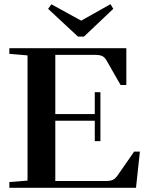

<svg xmlns="http://www.w3.org/2000/svg" viewBox="-20 -892 697 912"><path d="M350.1 -718.3 208.5 -850.1 224.1 -871.6 365.7 -793.9 504.9 -872.1 518.1 -850.1 378.9 -718.3ZM24.4 0V-27.3L110.8 -34.2V-628.9L24.4 -636.2V-663.1H580.1V-488.3H552.7L485.4 -606Q477.1 -620.1 465.6 -625.7Q454.1 -631.3 432.6 -631.3H242.7V-350.1H430.2V-454.1H457V-221.7H430.2V-318.4H242.7V-32.2H481.4Q504.9 -32.2 516.6 -38.1Q528.3 -43.9 539.1 -59.6L617.2 -171.9H644.5L626 0Z"/></svg>

Font: Elstob SemiBold
Style: Regular
Weight: 600
Designer: Peter S. Baker
Version: Version 1.015